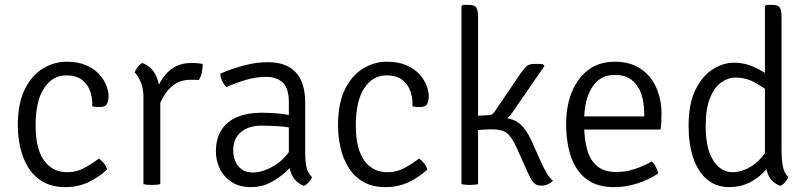

<svg xmlns="http://www.w3.org/2000/svg" viewBox="-20 -755 3314 787"><path d="M358 -319Q360 -347.5 351 -377Q342 -406.5 318 -426.2Q294 -446 251 -446Q195.5 -446 160.8 -393.8Q126 -341.5 126 -241Q126 -144.5 160.8 -96.8Q195.5 -49 256 -49Q293.5 -49 325.5 -66.5Q357.5 -84 385 -105Q395.5 -98.5 405.8 -85.8Q416 -73 419 -60Q384.5 -28 342 -8Q299.5 12 247 12Q193.5 12 156.2 -9.8Q119 -31.5 96.2 -68Q73.5 -104.5 63.2 -149.5Q53 -194.5 53 -241Q53 -331 81.5 -388.8Q110 -446.5 155.8 -474.2Q201.5 -502 253 -502Q301 -502 334 -487.2Q367 -472.5 387 -450.2Q407 -428 416 -404Q425 -380 425 -361Q425 -343 418.5 -329.5Q412 -316 388 -316Q380.5 -316 373.5 -316.8Q366.5 -317.5 358 -319Z M811 -493Q811 -476.5 807.5 -458.5Q804 -440.5 795 -427Q787 -428 778.2 -428Q769.5 -428 761 -428Q727 -428 702.5 -413.5Q678 -399 661.8 -376.8Q645.5 -354.5 636 -331Q626.5 -307.5 622 -289L609 -305Q609 -336.5 617.8 -370Q626.5 -403.5 645.5 -432.5Q664.5 -461.5 694.2 -479.2Q724 -497 766 -497Q773.5 -497 785.2 -496.2Q797 -495.5 811 -493ZM532 -458Q535 -468 543.8 -479.5Q552.5 -491 563 -497Q600.5 -483 618 -447.8Q635.5 -412.5 637 -363V0Q623.5 3 603 3Q581.5 3 568 0V-356Q568 -393 556.8 -418.8Q545.5 -444.5 532 -458Z M865 -133Q865 -188 888.5 -223.5Q912 -259 954 -276Q996 -293 1052 -293Q1083.5 -293 1119.8 -289.8Q1156 -286.5 1188 -278V-228Q1158 -235 1122.2 -237.5Q1086.5 -240 1052 -240Q999 -240 967.5 -213.5Q936 -187 936 -138Q936 -100.5 956.8 -74.2Q977.5 -48 1017 -48Q1057.5 -48 1104.2 -76Q1151 -104 1183 -161L1195 -95Q1178 -75 1150.8 -50Q1123.5 -25 1087.8 -6.5Q1052 12 1009 12Q960.5 12 928.5 -9.5Q896.5 -31 880.8 -64.2Q865 -97.5 865 -133ZM1259 -29Q1255.5 -19.5 1246.5 -9Q1237.5 1.5 1226 7Q1202.5 -2.5 1189 -18.5Q1175.5 -34.5 1169.8 -55.8Q1164 -77 1164 -103V-336Q1164 -393 1139 -416.5Q1114 -440 1072 -440Q1031 -440 989.5 -428Q948 -416 908 -398Q898.5 -406.5 890.8 -422.8Q883 -439 883 -453Q907.5 -464 939.2 -474.8Q971 -485.5 1006.5 -492.8Q1042 -500 1077 -500Q1129.5 -500 1163.8 -480.8Q1198 -461.5 1214.5 -424.5Q1231 -387.5 1231 -334V-128Q1231 -96 1235.8 -71.5Q1240.5 -47 1259 -29Z M1670.5 -319Q1672.5 -347.5 1663.5 -377Q1654.5 -406.5 1630.5 -426.2Q1606.5 -446 1563.5 -446Q1508 -446 1473.2 -393.8Q1438.5 -341.5 1438.5 -241Q1438.5 -144.5 1473.2 -96.8Q1508 -49 1568.5 -49Q1606 -49 1638 -66.5Q1670 -84 1697.5 -105Q1708 -98.5 1718.2 -85.8Q1728.5 -73 1731.5 -60Q1697 -28 1654.5 -8Q1612 12 1559.5 12Q1506 12 1468.8 -9.8Q1431.5 -31.5 1408.8 -68Q1386 -104.5 1375.8 -149.5Q1365.5 -194.5 1365.5 -241Q1365.5 -331 1394 -388.8Q1422.5 -446.5 1468.2 -474.2Q1514 -502 1565.5 -502Q1613.5 -502 1646.5 -487.2Q1679.5 -472.5 1699.5 -450.2Q1719.5 -428 1728.5 -404Q1737.5 -380 1737.5 -361Q1737.5 -343 1731 -329.5Q1724.5 -316 1700.5 -316Q1693 -316 1686 -316.8Q1679 -317.5 1670.5 -319Z M1939.5 0Q1926 3 1905.5 3Q1885 3 1871.5 0V-729L1877.5 -735H1902.5Q1926.5 -735 1933 -722.8Q1939.5 -710.5 1939.5 -687ZM2198.5 -89Q2210 -63.5 2222 -43.8Q2234 -24 2246.5 -15Q2240.5 -7 2227.2 -0.5Q2214 6 2200.5 6Q2176.5 6 2165.8 -8Q2155 -22 2144.5 -45L2097.5 -150Q2078 -193.5 2058 -209.2Q2038 -225 1994.5 -225Q1985 -225 1970.2 -224.2Q1955.5 -223.5 1937.5 -222L1904.5 -219V-273H2023.5Q2077.5 -273 2106.5 -251Q2135.5 -229 2158.5 -178ZM2081.5 -296Q2063 -268.5 2041 -257.8Q2019 -247 1990.5 -247H1909.5V-279L1984.5 -283Q1991.5 -283 1996.8 -286.5Q2002 -290 2006.5 -296L2116.5 -458Q2128 -474.5 2138.5 -483.8Q2149 -493 2171.5 -493Q2181.5 -493 2188.8 -493Q2196 -493 2205.5 -492L2211.5 -484Z M2342.5 -224V-278H2620.5V-292Q2620.5 -334.5 2608.5 -370Q2596.5 -405.5 2569.8 -426.8Q2543 -448 2499.5 -448Q2439 -448 2406.8 -396.8Q2374.5 -345.5 2374.5 -262V-240Q2374.5 -184.5 2386.8 -141.5Q2399 -98.5 2427.5 -74.2Q2456 -50 2505.5 -50Q2546 -50 2582.2 -62.2Q2618.5 -74.5 2651.5 -93Q2661.5 -84 2668.8 -69.8Q2676 -55.5 2677.5 -44Q2643 -20 2595.2 -4Q2547.5 12 2496.5 12Q2441 12 2403.2 -8.8Q2365.5 -29.5 2343 -65.5Q2320.5 -101.5 2310.5 -148Q2300.5 -194.5 2300.5 -246Q2300.5 -320 2324 -377.8Q2347.5 -435.5 2392 -468.8Q2436.5 -502 2499.5 -502Q2563.5 -502 2606.2 -473Q2649 -444 2670.2 -395.5Q2691.5 -347 2691.5 -288Q2691.5 -270 2690.8 -256Q2690 -242 2687.5 -224Z M3183.5 -138Q3183.5 -106 3188.2 -76.5Q3193 -47 3211.5 -29Q3208 -19.5 3199 -9Q3190 1.5 3178.5 7Q3140.5 -8 3128 -41Q3115.5 -74 3115.5 -113V-729L3121.5 -735H3146.5Q3170.5 -735 3177 -722.8Q3183.5 -710.5 3183.5 -687ZM2802.5 -239Q2802.5 -330.5 2831 -387.8Q2859.5 -445 2902.5 -471.5Q2945.5 -498 2988.5 -498Q3033.5 -498 3073.5 -479.2Q3113.5 -460.5 3149.5 -432L3146.5 -369Q3118 -391 3079.2 -414Q3040.5 -437 2994.5 -437Q2964 -437 2936 -417Q2908 -397 2890.2 -353.2Q2872.5 -309.5 2872.5 -239Q2872.5 -171 2888.2 -129.2Q2904 -87.5 2929 -68.2Q2954 -49 2982.5 -49Q3013.5 -49 3045.2 -65Q3077 -81 3102.5 -110.5Q3128 -140 3140.5 -180L3152.5 -111Q3140 -81.5 3114.2 -53.2Q3088.5 -25 3051.8 -6.5Q3015 12 2969.5 12Q2915 12 2877.8 -19.8Q2840.5 -51.5 2821.5 -108Q2802.5 -164.5 2802.5 -239Z"/></svg>

Font: Signika Negative Light Light
Style: Regular
Weight: 300
Version: Version 2.001